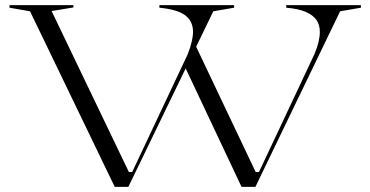

<svg xmlns="http://www.w3.org/2000/svg" viewBox="-20 -728 1443 748"><path d="M921 0 696 -477 738 -559 976 -58H989L1205 -517Q1216 -543 1221 -564.5Q1226 -586 1226 -604Q1226 -631 1213 -650Q1200 -669 1171.5 -681.5Q1143 -694 1095 -698V-708H1386V-698L1305 -684L975 0ZM427 0 97 -684 17 -698V-708H266V-699L181 -685L482 -58H495L711 -516Q721 -541 726.5 -564Q732 -587 732 -604Q732 -645 702 -668Q672 -691 601 -698V-708H892V-698L811 -684L480 0Z"/></svg>

Font: Kalnia SemiExpanded Light
Style: Regular
Weight: 300
Width: 6
Designer: Frida Medrano
Foundry: Frida Medrano
Version: Version 1.105